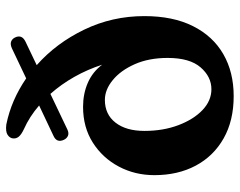

<svg xmlns="http://www.w3.org/2000/svg" viewBox="-99 -684 796 638"><g transform="rotate(-90 299.0 -365.0)"><path d="M153.5 -550.5Q142.5 -574 166 -585L267.5 -633Q230.5 -665 189 -683.5Q171 -692 164 -700.5Q157 -709 158 -719.5Q159 -730.5 170 -737.8Q181 -745 204.5 -742Q285.5 -725.5 357.5 -676L457.5 -723.5Q471 -729.5 480 -726Q489 -722.5 493.5 -713Q504.5 -690 479 -678L401.5 -641Q474.5 -576.5 519.5 -483.2Q564.5 -390 564.5 -283.5Q564.5 -188 531.2 -121.8Q498 -55.5 438.2 -21Q378.5 13.5 298.5 13.5Q217 13.5 158 -20Q99 -53.5 67.5 -112.8Q36 -172 36 -250Q36 -314.5 64.5 -368.2Q93 -422 144 -454.5Q195 -487 263 -487Q306.5 -487 342.8 -471.2Q379 -455.5 403 -423.5Q387.5 -471.5 362.8 -515.5Q338 -559.5 306 -595.5L187.5 -539Q175.5 -533.5 166.8 -537.2Q158 -541 153.5 -550.5ZM183 -283Q183 -221 202 -170.5Q221 -120 252.2 -90.2Q283.5 -60.5 321.5 -60.5Q363 -60.5 394.2 -96.5Q425.5 -132.5 425.5 -206Q425.5 -268 404.8 -315Q384 -362 352 -388.2Q320 -414.5 286 -414.5Q238 -414.5 210.5 -379.2Q183 -344 183 -283Z"/></g></svg>

Font: Fraunces 9pt Soft SemiBold
Style: Regular
Weight: 600
Version: Version 1.000;[b76b70a41]